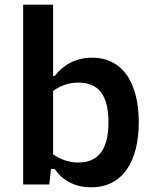

<svg xmlns="http://www.w3.org/2000/svg" viewBox="-20 -785 660 817"><path d="M570.5 -265C570.5 -425.5 506.5 -539.5 372 -539.5C296.5 -539.5 246 -504 212.5 -461.5H206V-765H78.5V0H189.5L197 -65.5H213C241.5 -23 292 12 368 12C504.5 12 570.5 -102 570.5 -265ZM206 -128.5V-398C240.5 -423 276.5 -433.5 313.5 -433.5C399 -433.5 441.5 -380.5 441.5 -265C441.5 -147.5 397.5 -93.5 313 -93.5C277 -93.5 241 -104 206 -128.5Z"/></svg>

Font: Monaspace Neon SemiBold
Style: Regular
Weight: 600
Designer: Riley Cran & the Lettermatic Team
Foundry: Lettermatic
Version: Version 1.200 (Monaspace Neon)